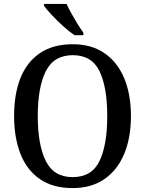

<svg xmlns="http://www.w3.org/2000/svg" viewBox="-20 -951 742 981"><path d="M351 10Q250 10 183.5 -36Q117 -82 84.5 -165Q52 -248 52 -359Q52 -470 84.5 -552Q117 -634 184 -679.5Q251 -725 352 -725Q447 -725 513.5 -679.5Q580 -634 614.5 -551.5Q649 -469 649 -358Q649 -247 614.5 -164.5Q580 -82 513.5 -36Q447 10 351 10ZM351 -46Q449 -46 488.5 -128.5Q528 -211 528 -358Q528 -505 488.5 -587Q449 -669 352 -669Q255 -669 214 -587Q173 -505 173 -358Q173 -211 214 -128.5Q255 -46 351 -46ZM361 -771Q334 -789 302.5 -817.5Q271 -846 244 -875Q217 -904 205 -921V-931H320Q330 -909 345 -882Q360 -855 376 -829Q392 -803 406 -784V-771Z"/></svg>

Font: Noto Serif Bengali SemiCondensed Medium
Style: Regular
Weight: 500
Width: 4
Designer: Juan Bruce, Universal Thirst, Indian Type Foundry and the Monotype Design Team.
Foundry: Monotype Imaging Inc.
Version: Version 2.003; ttfautohint (v1.8.4.7-5d5b)